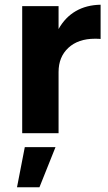

<svg xmlns="http://www.w3.org/2000/svg" viewBox="-20 -564 456 813"><path d="M406 -544V-399Q398 -400 382 -400Q311 -400 269.5 -361.5Q228 -323 228 -259V0H74V-538H228V-441Q256 -491 301 -517Q346 -543 406 -544ZM85 59H215L147 229H52Z"/></svg>

Font: Montserrat arm2 SemiBold
Style: Regular
Weight: 600
Designer: Julieta Ulanovsky
Foundry: Julieta Ulanovsky
Version: Version 6.000